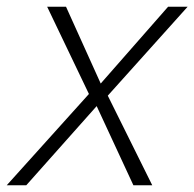

<svg xmlns="http://www.w3.org/2000/svg" viewBox="-43 -550 577 570"><path d="M-23 0H35L244 -235L353 0H409L277 -266L514 -530H456L256 -302L153 -530H97L221 -271Z"/></svg>

Font: Geist ExtraLight
Style: Italic
Weight: 200
Italic angle: -12°
Designer: Basement.studio, Andrés Briganti, Mateo Zaragoza
Foundry: Basement.studio, Vercel, Andrés Briganti, Guido Ferreyra, Mateo Zaragoza
Version: Version 1.500